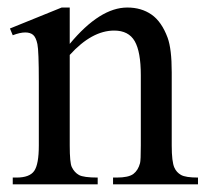

<svg xmlns="http://www.w3.org/2000/svg" viewBox="-20 -480 540 500"><path d="M161.6 -365.7Q240.2 -460.4 311.5 -460.4Q348.1 -460.4 374.5 -442.1Q400.9 -423.8 416.5 -381.8Q427.2 -352.5 427.2 -292V-101.1Q427.2 -58.6 434.1 -43.5Q439.5 -31.2 451.4 -24.4Q463.4 -17.6 495.6 -17.6V0H274.4V-17.6H283.7Q314.9 -17.6 327.4 -27.1Q339.8 -36.6 344.7 -55.2Q346.7 -62.5 346.7 -101.1V-284.2Q346.7 -345.2 330.8 -372.8Q314.9 -400.4 277.3 -400.4Q219.2 -400.4 161.6 -336.9V-101.1Q161.6 -55.7 167 -44.9Q173.8 -30.8 185.8 -24.2Q197.8 -17.6 234.4 -17.6V0H13.2V-17.6H22.9Q57.1 -17.6 69.1 -34.9Q81.1 -52.2 81.1 -101.1V-267.1Q81.1 -347.7 77.4 -365.2Q73.7 -382.8 66.2 -389.2Q58.6 -395.5 45.9 -395.5Q32.2 -395.5 13.2 -388.2L5.9 -405.8L140.6 -460.4H161.6Z"/></svg>

Font: Jameel Khushkhati
Style: Regular
Weight: 400
Version: Version 3.5